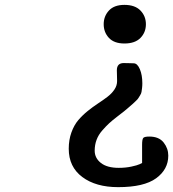

<svg xmlns="http://www.w3.org/2000/svg" viewBox="-20 -773 713 791"><path d="M581.1 -673.3Q581.1 -639.6 558.6 -616.7Q536.1 -593.8 492.7 -593.8Q450.2 -593.8 428.7 -616.9Q407.2 -640.1 407.2 -673.3Q407.2 -706.1 428.7 -729.5Q450.2 -752.9 492.7 -752.9Q536.1 -752.9 558.6 -729.7Q581.1 -706.5 581.1 -673.3ZM469.2 -81.5Q497.6 -81.5 521.5 -86.7Q545.4 -91.8 555.7 -96.7L565.4 -101.6V-176.3Q565.4 -199.2 570.3 -204.8Q575.2 -210.4 595.2 -210.4Q634.8 -210.4 654.1 -186Q673.3 -161.6 673.3 -131.8Q673.3 -75.2 623.3 -38.6Q573.2 -2 466.8 -2Q375 -2 319.1 -43.7Q263.2 -85.4 263.2 -160.2Q263.2 -196.8 274.2 -227.3Q285.2 -257.8 302.7 -278.3Q320.3 -298.8 341.6 -315.9Q362.8 -333 384 -346.9Q405.3 -360.8 422.9 -374.3Q440.4 -387.7 451.4 -404.1Q462.4 -420.4 462.4 -439Q462.4 -448.7 461.9 -463.1Q461.4 -477.5 461.4 -483.4Q461.4 -513.2 489.7 -513.2Q499.5 -513.2 514.9 -512.7Q530.3 -512.2 530.8 -512.2Q545.9 -512.2 556.2 -488Q566.4 -463.9 566.4 -429.7Q566.4 -418.9 565.2 -409.9Q564 -400.9 563 -394.3Q562 -387.7 557.1 -380.1Q552.2 -372.6 550 -368.7Q547.9 -364.7 539.3 -356.7Q530.8 -348.6 527.1 -345.2Q523.4 -341.8 510.5 -330.8Q497.6 -319.8 491.7 -314.9Q483.9 -308.6 463.1 -292.7Q442.4 -276.9 429.7 -265.1Q417 -253.4 401.4 -235.6Q385.7 -217.8 377.9 -197Q370.1 -176.3 370.1 -152.3Q370.1 -121.6 395.8 -101.6Q421.4 -81.5 469.2 -81.5Z"/></svg>

Font: Coustard
Style: Regular
Weight: 400
Foundry: vernon adams
Version: Version 1.000